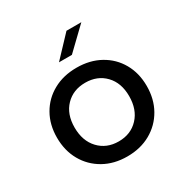

<svg xmlns="http://www.w3.org/2000/svg" viewBox="-170 -879 996 1030"><g transform="rotate(-30 327.5 -364.0)"><path d="M327.5 10Q245.5 10 182.8 -25.5Q120 -61 84.8 -123.2Q49.5 -185.5 49.5 -266Q49.5 -346 84.8 -407.8Q120 -469.5 182.8 -504.2Q245.5 -539 327.5 -539Q409.5 -539 472.2 -504.2Q535 -469.5 570.2 -407.8Q605.5 -346 605.5 -266Q605.5 -185.5 570.2 -123.2Q535 -61 472.2 -25.5Q409.5 10 327.5 10ZM327.5 -83Q402.5 -83 449.5 -133Q496.5 -183 496.5 -266Q496.5 -348.5 449.5 -397.2Q402.5 -446 327.5 -446Q252.5 -446 205.5 -397.2Q158.5 -348.5 158.5 -266Q158.5 -183 205.5 -133Q252.5 -83 327.5 -83ZM261 -611 380.5 -737.5H472.5L341 -611Z"/></g></svg>

Font: Epilogue Medium
Style: Regular
Weight: 500
Designer: Tyler Finck
Foundry: Etcetera Type Co
Version: Version 2.111; ttfautohint (v1.8.3)